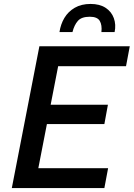

<svg xmlns="http://www.w3.org/2000/svg" viewBox="-20 -955 679 975"><path d="M40 0 180 -720H295L155 0ZM118 0 137 -101H529L510 0ZM184 -325 203 -423H528L510 -325ZM239 -619 258 -720H639L620 -619ZM440 -935Q486 -935 516 -915.5Q546 -896 558 -863Q570 -830 562 -792H495Q499 -828 486.5 -849Q474 -870 436 -870Q394 -870 375.5 -849Q357 -828 348 -792H282Q288 -832 307 -864Q326 -896 359.5 -915.5Q393 -935 440 -935Z"/></svg>

Font: Kufam Medium
Style: Italic
Weight: 500
Italic angle: -11°
Designer: Artur Schmal
Foundry: Original Type
Version: Version 1.301; ttfautohint (v1.8.3)